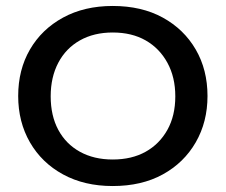

<svg xmlns="http://www.w3.org/2000/svg" viewBox="-20 -614 757 644"><path d="M358 10Q263 10 191.5 -29Q120 -68 80.5 -136.5Q41 -205 41 -292Q41 -380 80.5 -448Q120 -516 191.5 -555Q263 -594 358 -594Q455 -594 526 -555Q597 -516 636.5 -448Q676 -380 676 -292Q676 -205 636.5 -136.5Q597 -68 526 -29Q455 10 358 10ZM358 -79Q422 -79 468.5 -105Q515 -131 541.5 -178.5Q568 -226 568 -291Q568 -355 541.5 -403.5Q515 -452 468.5 -478.5Q422 -505 358 -505Q295 -505 248 -478.5Q201 -452 175.5 -403.5Q150 -355 150 -291Q150 -226 175.5 -178.5Q201 -131 248 -105Q295 -79 358 -79Z"/></svg>

Font: Rokkitt SemiBold Medium
Style: Regular
Weight: 500
Version: Version 3.103